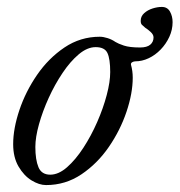

<svg xmlns="http://www.w3.org/2000/svg" viewBox="-20 -520 518 554"><path d="M113 14Q93 14 71 0.5Q49 -13 33.5 -39.5Q18 -66 18 -104Q18 -149 36 -202.5Q54 -256 87 -304Q120 -352 166 -383Q212 -414 268 -414Q278 -414 290.5 -410Q303 -406 313 -399Q321 -394 337.5 -388.5Q354 -383 384 -383Q404 -383 413.5 -391Q423 -399 423 -412Q423 -420 415 -427.5Q407 -435 399 -440Q393 -445 389.5 -448.5Q386 -452 386 -460Q386 -473 396 -482Q406 -491 420 -495.5Q434 -500 447 -500Q463 -500 470.5 -486.5Q478 -473 478 -456Q478 -434 468.5 -413.5Q459 -393 443.5 -377Q428 -361 409 -352Q390 -343 370 -343Q366 -343 361.5 -340.5Q357 -338 358 -333Q363 -315 363 -296Q363 -251 345 -197.5Q327 -144 294 -96Q261 -48 215 -17Q169 14 113 14ZM125 -16Q149 -16 173.5 -37.5Q198 -59 220.5 -93.5Q243 -128 260.5 -168Q278 -208 288 -246Q298 -284 298 -312Q298 -350 290 -367Q282 -384 256 -384Q232 -384 207.5 -363.5Q183 -343 160.5 -309.5Q138 -276 120.5 -237.5Q103 -199 92.5 -161.5Q82 -124 82 -96Q82 -59 91 -37.5Q100 -16 125 -16Z"/></svg>

Font: EB Garamond
Style: Italic
Weight: 400
Italic angle: -17.2°
Designer: Georg Duffner and Octavio Pardo
Foundry: Georg Duffner
Version: Version 1.001